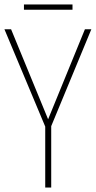

<svg xmlns="http://www.w3.org/2000/svg" viewBox="-20 -846 432 866"><path d="M88 -826V-802H307V-826ZM30 -714H0L184 -275V0H211V-277L392 -714H363L197 -308Z"/></svg>

Font: Noto Sans Display SemiCondensed Thin
Style: Regular
Weight: 250
Width: 4
Designer: Monotype Design team
Foundry: Monotype Imaging Inc.
Version: 1.000